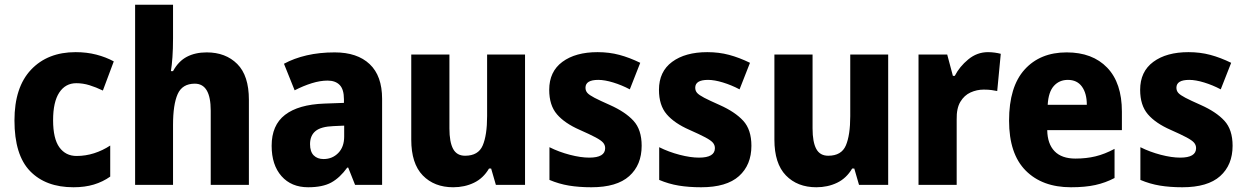

<svg xmlns="http://www.w3.org/2000/svg" viewBox="-20 -780 5255 810"><path d="M290 10Q173 10 107 -58Q41 -126 41 -272Q41 -412 111 -486Q181 -560 299 -560Q346 -560 386.5 -549.5Q427 -539 460 -521L414 -398Q385 -412 357.5 -420.5Q330 -429 302 -429Q256 -429 230 -389.5Q204 -350 204 -273Q204 -195 230.5 -158.5Q257 -122 303 -122Q341 -122 377 -133.5Q413 -145 445 -166V-35Q414 -13 376 -1.5Q338 10 290 10Z M710 -619Q710 -574 707.5 -539Q705 -504 701 -480H710Q733 -522 768.5 -540.5Q804 -559 852 -559Q932 -559 981 -510Q1030 -461 1030 -359V0H869V-313Q869 -427 802 -427Q749 -427 729.5 -383Q710 -339 710 -253V0H550V-760H710Z M1392 -559Q1487 -559 1539.5 -509.5Q1592 -460 1592 -363V0H1478L1449 -73H1445Q1414 -30 1377.5 -10Q1341 10 1280 10Q1209 10 1167.5 -37Q1126 -84 1126 -165Q1126 -252 1182.5 -295.5Q1239 -339 1348 -343L1431 -346V-361Q1431 -403 1413 -421.5Q1395 -440 1362 -440Q1331 -440 1295.5 -429Q1260 -418 1223 -399L1178 -511Q1220 -534 1274 -546.5Q1328 -559 1392 -559ZM1387 -248Q1334 -246 1311 -227Q1288 -208 1288 -172Q1288 -140 1303.5 -124.5Q1319 -109 1345 -109Q1382 -109 1407 -134.5Q1432 -160 1432 -204V-250Z M2195 -550V0H2072L2052 -69H2043Q2019 -28 1979.5 -9Q1940 10 1892 10Q1812 10 1763.5 -40Q1715 -90 1715 -191V-550H1876V-238Q1876 -181 1891.5 -152Q1907 -123 1942 -123Q1998 -123 2016.5 -166.5Q2035 -210 2035 -290V-550Z M2687 -165Q2687 -84 2634.5 -37Q2582 10 2475 10Q2423 10 2380.5 3Q2338 -4 2298 -21V-159Q2338 -139 2384 -127Q2430 -115 2466 -115Q2533 -115 2533 -155Q2533 -168 2524.5 -178Q2516 -188 2492.5 -200.5Q2469 -213 2426 -232Q2362 -260 2329.5 -298Q2297 -336 2297 -401Q2297 -478 2352.5 -519Q2408 -560 2501 -560Q2550 -560 2593 -548.5Q2636 -537 2681 -515L2637 -403Q2603 -421 2567 -432Q2531 -443 2504 -443Q2450 -443 2450 -410Q2450 -397 2458 -388Q2466 -379 2488 -367.5Q2510 -356 2553 -337Q2618 -308 2652.5 -270.5Q2687 -233 2687 -165Z M3150 -165Q3150 -84 3097.5 -37Q3045 10 2938 10Q2886 10 2843.5 3Q2801 -4 2761 -21V-159Q2801 -139 2847 -127Q2893 -115 2929 -115Q2996 -115 2996 -155Q2996 -168 2987.5 -178Q2979 -188 2955.5 -200.5Q2932 -213 2889 -232Q2825 -260 2792.5 -298Q2760 -336 2760 -401Q2760 -478 2815.5 -519Q2871 -560 2964 -560Q3013 -560 3056 -548.5Q3099 -537 3144 -515L3100 -403Q3066 -421 3030 -432Q2994 -443 2967 -443Q2913 -443 2913 -410Q2913 -397 2921 -388Q2929 -379 2951 -367.5Q2973 -356 3016 -337Q3081 -308 3115.5 -270.5Q3150 -233 3150 -165Z M3727 -550V0H3604L3584 -69H3575Q3551 -28 3511.5 -9Q3472 10 3424 10Q3344 10 3295.5 -40Q3247 -90 3247 -191V-550H3408V-238Q3408 -181 3423.5 -152Q3439 -123 3474 -123Q3530 -123 3548.5 -166.5Q3567 -210 3567 -290V-550Z M4148 -560Q4162 -560 4176.5 -558Q4191 -556 4202 -553L4187 -396Q4177 -398 4163.5 -400Q4150 -402 4130 -402Q4101 -402 4074.5 -390Q4048 -378 4031.5 -350.5Q4015 -323 4016 -276V0H3855V-550H3976L4000 -460H4008Q4028 -499 4065 -529.5Q4102 -560 4148 -560Z M4480 -559Q4589 -559 4651 -494.5Q4713 -430 4713 -309V-231H4398Q4399 -173 4429 -142Q4459 -111 4517 -111Q4563 -111 4602 -120.5Q4641 -130 4682 -152V-29Q4644 -9 4601 0.5Q4558 10 4498 10Q4377 10 4307 -60.5Q4237 -131 4237 -271Q4237 -414 4302.5 -486.5Q4368 -559 4480 -559ZM4485 -443Q4449 -443 4426 -417.5Q4403 -392 4400 -338H4565Q4565 -386 4544.5 -414.5Q4524 -443 4485 -443Z M5180 -165Q5180 -84 5127.5 -37Q5075 10 4968 10Q4916 10 4873.5 3Q4831 -4 4791 -21V-159Q4831 -139 4877 -127Q4923 -115 4959 -115Q5026 -115 5026 -155Q5026 -168 5017.5 -178Q5009 -188 4985.5 -200.5Q4962 -213 4919 -232Q4855 -260 4822.5 -298Q4790 -336 4790 -401Q4790 -478 4845.5 -519Q4901 -560 4994 -560Q5043 -560 5086 -548.5Q5129 -537 5174 -515L5130 -403Q5096 -421 5060 -432Q5024 -443 4997 -443Q4943 -443 4943 -410Q4943 -397 4951 -388Q4959 -379 4981 -367.5Q5003 -356 5046 -337Q5111 -308 5145.5 -270.5Q5180 -233 5180 -165Z"/></svg>

Font: Noto Sans Hebrew SemiCondensed ExtraBold
Style: Regular
Weight: 800
Width: 4
Designer: Monotype Design Team
Foundry: Monotype Imaging Inc.
Version: Version 2.004; ttfautohint (v1.8.4.7-5d5b)